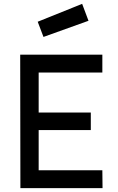

<svg xmlns="http://www.w3.org/2000/svg" viewBox="-20 -978 612 998"><path d="M85 -694H512V-601H181V-393H452V-302H181V-93H512L513 0H86ZM407 -958 440 -870 206 -786 176 -865Z"/></svg>

Font: Panefresco 600wt
Style: Regular
Weight: 600
Designer: Campivisivi
Foundry: Campivisivi & Chank Co
Version: Version 1.001